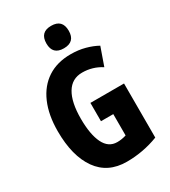

<svg xmlns="http://www.w3.org/2000/svg" viewBox="-224 -1042 1031 1162"><g transform="rotate(-30 291.5 -461.0)"><path d="M298 -409H533V-31Q427 10 312 10Q180 10 110.5 -88Q41 -186 41 -359Q41 -472 76.5 -554Q112 -636 179 -680Q246 -724 341 -724Q395 -724 441 -711.5Q487 -699 523 -679L479 -554Q418 -593 346 -593Q274 -593 237 -531.5Q200 -470 200 -355Q200 -245 230 -183.5Q260 -122 321 -122Q353 -122 384 -132V-281H298ZM325 -932Q403 -932 403 -853Q403 -775 325 -775Q247 -775 247 -853Q247 -932 325 -932Z"/></g></svg>

Font: Noto Sans Lao Looped ExtraCondensed ExtraBold
Style: Regular
Weight: 800
Width: 2
Designer: Mark Frömberg, Ben Mitchell
Foundry: The Fontpad Ltd
Version: Version 1.002; ttfautohint (v1.8.4.7-5d5b)